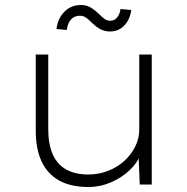

<svg xmlns="http://www.w3.org/2000/svg" viewBox="-20 -738 748 768"><path d="M334 10Q263 10 216.5 -16Q170 -42 146.5 -92Q123 -142 123 -216V-520H173V-221Q173 -161 191 -120.5Q209 -80 245 -60Q281 -40 333 -40Q376 -40 413.5 -55Q451 -70 478 -95Q505 -120 521 -152Q537 -184 537 -220V-520H587V0H539L534 -121H541Q531 -88 499.5 -58Q468 -28 424.5 -9Q381 10 334 10ZM420 -612Q399 -612 381 -621.5Q363 -631 339 -655Q329 -665 320 -670Q311 -675 299 -675Q278 -675 264.5 -660.5Q251 -646 247 -618L206 -622Q211 -664 237.5 -691Q264 -718 304 -718Q323 -718 339 -710Q355 -702 379 -679Q389 -669 398.5 -662Q408 -655 422 -655Q438 -655 449 -669Q460 -683 462 -702L505 -698Q502 -674 491 -654.5Q480 -635 462 -623.5Q444 -612 420 -612Z"/></svg>

Font: Lexend Exa ExtraLight
Style: Regular
Weight: 250
Designer: Bonnie Shaver-Troup, Thomas Jockin
Foundry: Lexend
Version: Version 1.007